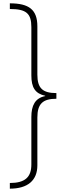

<svg xmlns="http://www.w3.org/2000/svg" viewBox="-20 -905 388 1151"><path d="M39 -885V-851C137 -851 168 -825 168 -742V-453C168 -380 191 -344 251 -331V-329C190 -317 168 -272 168 -204V81C168 158 129 192 39 192V226C146 226 204 177 204 86V-201C204 -283 237 -313 318 -313V-347C237 -347 204 -375 204 -457V-747C204 -847 154 -885 39 -885Z"/></svg>

Font: Noto Sans Kannada UI ExtraCondensed ExtraLight
Style: Regular
Weight: 200
Width: 2
Designer: Jelle Bosma - Monotype Design Team
Foundry: Monotype Imaging Inc.
Version: Version 2.005